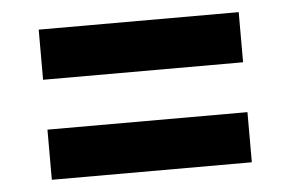

<svg xmlns="http://www.w3.org/2000/svg" viewBox="-36 -569 662 438"><g transform="rotate(-5 295.5 -350.0)"><path d="M524.4 -407.2H66.4V-522H524.4ZM524.4 -178.2H66.4V-293H524.4Z"/></g></svg>

Font: Audiowide
Style: Regular
Weight: 400
Version: Version 1.003